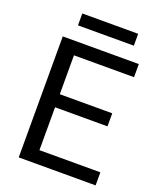

<svg xmlns="http://www.w3.org/2000/svg" viewBox="-157 -964 882 1060"><g transform="rotate(20 284.0 -433.5)"><path d="M484.4 -328.6H176.3V-76.7H534.2V0H82.5V-710.9H529.3V-633.8H176.3V-405.3H484.4ZM468.8 -796.9H140.6V-866.7H468.8Z"/></g></svg>

Font: SteelSelectRoboto
Style: Roboto-Regular
Weight: 400
Designer: Google
Version: Version 2.137; 2017